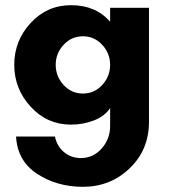

<svg xmlns="http://www.w3.org/2000/svg" viewBox="-20 -471 655 741"><path d="M405 -221Q405 -265 374.5 -298Q344 -331 300 -331Q256 -331 225.5 -298Q195 -265 195 -221Q195 -176 225.5 -143Q256 -110 300 -110Q344 -110 374.5 -143Q405 -176 405 -221ZM405 -387V-441H555V-1Q555 107 480.5 178.5Q406 250 300 250Q200 250 123.5 200Q47 150 42 56H192Q200 94 227.5 116.5Q255 139 292 139Q340 139 372.5 102Q405 65 405 16V-54Q384 -22 342 -6Q300 10 254 10Q162 10 98.5 -59Q35 -128 35 -221Q35 -314 98.5 -382.5Q162 -451 254 -451Q350 -451 405 -387Z"/></svg>

Font: Puffins on Iceburgs(2)
Style: on-Iceburgs-Bold
Weight: 700
Version: Version 1.0